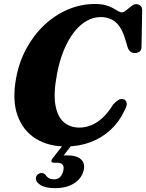

<svg xmlns="http://www.w3.org/2000/svg" viewBox="-20 -734 745 979"><path d="M611.6 -227.4Q622.2 -223.3 625.8 -209.4Q629.4 -195.5 614.1 -169.2Q587.6 -111.9 543.1 -71.1Q498.6 -30.4 440.7 -8.8Q382.8 12.8 315.3 12.8Q226.6 12.8 161.9 -27.3Q97.2 -67.5 69.3 -145.4Q41.4 -223.4 62.3 -336.6Q77.5 -418.5 115 -487.3Q152.5 -556.2 206.8 -607Q261.1 -657.9 327.1 -685.8Q393 -713.7 464.7 -713.7Q496.7 -713.7 519.1 -707.3Q541.5 -700.9 556.6 -692.4Q571.7 -683.8 582.1 -677.4Q592.6 -671 601 -671Q609.5 -671 618.5 -677.4Q627.5 -683.8 636.5 -691.9Q645.5 -700 654.8 -706.4Q664.2 -712.8 673.7 -712.8Q687.7 -712.8 696.3 -704.7Q705 -696.5 704.9 -681.8L701.5 -494.5Q701.3 -478.6 691.5 -471.1Q681.7 -463.5 667.8 -463.4Q641 -463.4 630.8 -492.9L621.1 -525.7Q603 -591.2 571.8 -619.1Q540.6 -646.9 493.4 -646.9Q455.3 -646.9 420.4 -626.6Q385.5 -606.3 356.3 -568.5Q327.2 -530.6 305.3 -477.5Q283.5 -424.4 271.1 -359.2Q251.8 -258.6 262.7 -197.9Q273.6 -137.3 306.2 -110.3Q338.9 -83.4 384.5 -83.4Q415.8 -83.4 445.8 -95.7Q475.8 -108 504.1 -134.4Q532.5 -160.9 557.7 -202.4Q574.2 -219.4 586.7 -225.8Q599.2 -232.3 611.6 -227.4ZM310.8 -6.6H355.1L295.2 70.4L267.2 63Q278.7 60.6 291.2 59.4Q303.7 58.2 322 58.2Q372.2 58.2 394 79.4Q415.8 100.5 405.7 137.6Q395.2 177.5 356.8 201.4Q318.4 225.4 259.7 225.4Q210.9 225.4 185.7 209Q160.4 192.7 163.4 170.6Q165.7 160.7 173.5 154.5Q181.3 148.3 190.4 148.2Q198.1 147.4 203.2 150.5Q208.3 153.6 212.5 157.7Q219.7 169.7 230.3 175.1Q241 180.5 255.5 180.5Q292 180.5 302.8 136.3Q307.6 117.1 299.6 106.4Q291.6 95.8 270.5 95.8H256.2Q243.5 95.8 242.4 88.5Q241.3 81.2 250 71Z"/></svg>

Font: Fraunces Wonky
Style: Italic
Weight: 900
Italic angle: -16°
Version: Version 1.000;[b76b70a41]